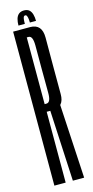

<svg xmlns="http://www.w3.org/2000/svg" viewBox="-119 -782 392 813"><g transform="rotate(-15 77.0 -375.0)"><path d="M12 0H61.5V-310.5H87Q138.5 -310.5 138.2 -368Q138 -425.5 138 -489.5Q138 -554 138.2 -614.5Q138.5 -675 86.5 -675H12ZM93 0H142.5L124 -328.5L77 -316.5ZM61.5 -344V-636.5H69.5Q88 -636.5 88 -593.5Q88 -550.5 88 -489.5Q88 -430 88.5 -387Q89 -344 69.5 -344ZM79.5 -750Q65.5 -750 56.8 -743Q48 -736 44.2 -723Q40.5 -710 40.5 -694H68.5Q68.5 -707 69.5 -714.5Q70.5 -722 72.8 -725.2Q75 -728.5 79.5 -728.5Q83 -728.5 85 -725.5Q87 -722.5 88.8 -715Q90.5 -707.5 90.5 -694H117.5Q117.5 -710 113.8 -723Q110 -736 101.8 -743Q93.5 -750 79.5 -750Z"/></g></svg>

Font: Anybody UltraCondensed Light
Style: Regular
Weight: 300
Width: 1
Version: Version 1.113;gftools[0.9.25]